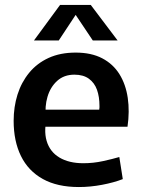

<svg xmlns="http://www.w3.org/2000/svg" viewBox="-20 -743 573 774"><path d="M298 11Q211 11 152.5 -21.5Q94 -54 64.5 -114Q35 -174 35 -256Q35 -312 50.5 -361.5Q66 -411 97.5 -449.5Q129 -488 176 -509.5Q223 -531 285 -531Q348 -531 392 -508Q436 -485 461.5 -444Q487 -403 495 -348.5Q503 -294 494 -232H104L172 -282Q155 -219 168 -175Q181 -131 219.5 -108Q258 -85 316 -85Q356 -85 395 -93.5Q434 -102 461 -110L475 -21Q439 -7 391.5 2Q344 11 298 11ZM105 -301H380Q381 -306 381 -310Q381 -314 381 -316Q381 -353 371 -381Q361 -409 338.5 -425.5Q316 -442 280 -442Q238 -442 210.5 -417Q183 -392 171.5 -353Q160 -314 165 -270ZM117 -580 222 -723H346L454 -580H354L285 -683L217 -580Z"/></svg>

Font: Murecho Thin Medium
Style: Regular
Weight: 500
Version: Version 1.010